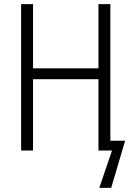

<svg xmlns="http://www.w3.org/2000/svg" viewBox="-20 -734 640 936"><path d="M590 -48 522 182H464L526 0H479H460V-348H141V0H83V-714H141V-401H460V-714H518V-48Z"/></svg>

Font: Noto Sans Mono UI Light
Style: Regular
Weight: 300
Monospace: yes
Designer: Monotype Design team
Foundry: Monotype Imaging Inc.
Version: Version 1.000